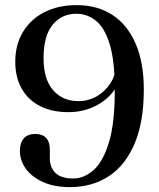

<svg xmlns="http://www.w3.org/2000/svg" viewBox="-20 -734 635 767"><path d="M259.5 13.5Q196.5 13.5 151.8 -6.8Q107 -27 83.2 -60Q59.5 -93 59.5 -131Q59.5 -164 75.5 -181.5Q91.5 -199 120.5 -199Q149 -199 164 -183.2Q179 -167.5 179 -137.5V-103Q179 -65 201.8 -43Q224.5 -21 272 -21Q316.5 -21 354.5 -55.2Q392.5 -89.5 415.8 -167.5Q439 -245.5 438.5 -376Q438.5 -490 418.5 -556.2Q398.5 -622.5 363.8 -650.8Q329 -679 285 -679Q225.5 -679 189.8 -634.5Q154 -590 154 -501.5Q154 -417.5 192.2 -373.8Q230.5 -330 293 -330Q332.5 -330 366 -349Q399.5 -368 420.8 -400.8Q442 -433.5 444 -474.5L468.5 -468Q467 -417 438 -375.8Q409 -334.5 360.5 -310.2Q312 -286 252.5 -286Q188 -286 140.5 -310Q93 -334 67 -379.2Q41 -424.5 41 -487.5Q41 -555 71.5 -606Q102 -657 157 -685.2Q212 -713.5 286 -713.5Q370 -713.5 430 -673.8Q490 -634 522.2 -558.8Q554.5 -483.5 554.5 -376.5Q554.5 -246.5 517.5 -159.8Q480.5 -73 414.2 -29.8Q348 13.5 259.5 13.5Z"/></svg>

Font: Fraunces 18pt
Style: Regular
Weight: 400
Version: Version 1.000;[b76b70a41]